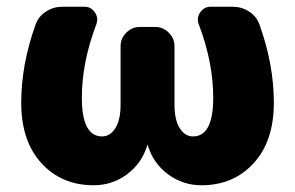

<svg xmlns="http://www.w3.org/2000/svg" viewBox="-20 -540 876 570"><path d="M671 -520Q697 -520 719 -506Q741 -492 750 -468Q793 -349 793 -235Q793 -121 733 -55.5Q673 10 578 10Q523 10 479 -22.5Q435 -55 419 -108Q419 -110 418 -110Q417 -110 417 -108Q401 -55 357 -22.5Q313 10 258 10Q163 10 103 -55.5Q43 -121 43 -235Q43 -349 86 -468Q95 -492 117 -506Q139 -520 165 -520H231Q250 -520 261.5 -503.5Q273 -487 266 -468Q223 -355 223 -250Q223 -135 283 -135Q307 -135 322.5 -159.5Q338 -184 338 -230V-403Q338 -426 355 -443Q372 -460 395 -460H441Q464 -460 481 -443Q498 -426 498 -403V-230Q498 -184 513.5 -159.5Q529 -135 553 -135Q613 -135 613 -250Q613 -355 570 -468Q563 -487 574.5 -503.5Q586 -520 605 -520Z"/></svg>

Font: Rounded Mplus 1c Black
Style: Regular
Weight: 900
Version: Version 1.059.20150529